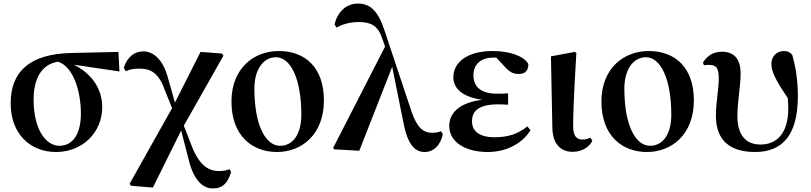

<svg xmlns="http://www.w3.org/2000/svg" viewBox="-20 -839 4560 1080"><path d="M295 16C445 16 555 -95 555 -236C555 -352 482 -433 395 -475L652 -437L646 -547L383 -541C140 -536 40 -431 40 -257C40 -85 151 16 295 16ZM306 -492C392 -465 435 -327 435 -200C435 -86 390 -19 314 -19C238 -19 169 -111 169 -278C169 -394 212 -477 306 -492Z M1177 221C1234 221 1262 188 1280 129L1271 112C1258 120 1233 123 1212 123C1149 123 1098 87 1056 -24L1014 -132L1237 -526L1228 -538L1108 -547L964 -262L922 -411C895 -502 845 -550 786 -550C736 -550 696 -519 676 -457L688 -438C705 -447 726 -453 763 -453C832 -453 875 -427 911 -322L948 -231L709 195L717 206L840 216L999 -105L1041 58C1069 176 1122 221 1177 221Z M1538 16C1678 16 1802 -83 1802 -274C1802 -458 1698 -552 1548 -552C1406 -552 1282 -453 1282 -268C1282 -76 1398 16 1538 16ZM1555 -19C1480 -19 1411 -121 1411 -342C1411 -446 1460 -517 1532 -517C1614 -517 1675 -398 1675 -193C1675 -92 1633 -19 1555 -19Z M2369 16C2419 16 2458 -22 2471 -84L2461 -101C2447 -95 2426 -92 2411 -92C2362 -92 2326 -119 2294 -214L2143 -667C2108 -775 2064 -819 1993 -819C1925 -819 1877 -769 1862 -701L1873 -684C1902 -700 1943 -715 1998 -715C2064 -715 2105 -697 2129 -625L2146 -577L1854 -7L1860 1L2001 9L2186 -463L2249 -151C2274 -18 2318 16 2369 16Z M2724 16C2832 16 2921 -35 2964 -107L2946 -128C2896 -87 2841 -67 2761 -67C2674 -67 2635 -104 2635 -156C2635 -212 2669 -252 2782 -252C2794 -252 2807 -252 2838 -250V-314C2813 -312 2797 -312 2777 -312C2680 -312 2643 -355 2643 -416C2643 -477 2685 -515 2754 -515H2772L2817 -466C2852 -427 2872 -423 2901 -423C2934 -423 2953 -444 2952 -479C2925 -527 2840 -552 2752 -552C2601 -552 2530 -483 2530 -405C2530 -343 2578 -294 2692 -278C2556 -260 2507 -198 2507 -131C2507 -38 2600 16 2724 16Z M3201 15C3257 15 3298 -16 3312 -47L3301 -65C3289 -59 3276 -54 3257 -54C3227 -54 3204 -70 3204 -126C3204 -197 3207 -288 3222 -541L3213 -547L3079 -522L3087 -119C3089 -29 3134 15 3201 15Z M3619 16C3759 16 3883 -83 3883 -274C3883 -458 3779 -552 3629 -552C3487 -552 3363 -453 3363 -268C3363 -76 3479 16 3619 16ZM3636 -19C3561 -19 3492 -121 3492 -342C3492 -446 3541 -517 3613 -517C3695 -517 3756 -398 3756 -193C3756 -92 3714 -19 3636 -19Z M4227 16C4381 16 4468 -79 4468 -298C4468 -385 4456 -464 4436 -531C4424 -545 4410 -552 4389 -552C4351 -552 4319 -524 4319 -479C4319 -439 4341 -390 4411 -288C4413 -267 4414 -247 4414 -228C4414 -88 4348 -26 4258 -26C4168 -26 4128 -88 4128 -185C4128 -272 4146 -350 4146 -426C4146 -503 4113 -548 4041 -548C3994 -548 3961 -529 3934 -487L3940 -471C3948 -474 3957 -474 3967 -474C4010 -474 4023 -456 4023 -397C4023 -336 4007 -267 4007 -187C4007 -49 4087 16 4227 16Z"/></svg>

Font: GenRyuMin2 TW B
Style: Regular
Weight: 700
Version: Version 2.100;PS 2.1;hotconv 16.6.51;makeotf.lib2.5.65220 DE